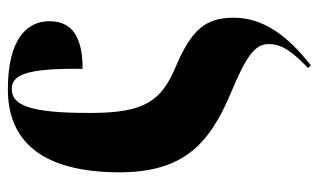

<svg xmlns="http://www.w3.org/2000/svg" viewBox="-181 -408 810 488"><g transform="rotate(-90 224.0 -164.0)"><path d="M30 -260C32 -107 97 -39 230 17C326 57 356 79 356 114C356 147 337 174 295 214L302 221C376 163 423 101 423 25C423 -48 391 -83 297 -123C211 -159 181 -203 181 -337C180 -503 204 -539 242 -539C277 -539 295 -504 293 -359C394 -359 414 -401 414 -444C414 -501 368 -549 241 -549C111 -549 29 -465 30 -260Z"/></g></svg>

Font: Noto Serif Display ExtraCondensed ExtraBold
Style: Regular
Weight: 800
Width: 2
Designer: Monotype Design Team
Foundry: Monotype Imaging Inc.
Version: Version 2.009